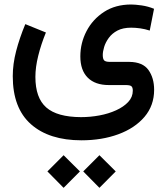

<svg xmlns="http://www.w3.org/2000/svg" viewBox="-20 -395 761 874"><path d="M358.9 385.3 432.6 311.5 506.8 385.3 432.6 460ZM195.8 385.3 269.5 311.5 343.8 385.3 269.5 460ZM189 -247.1Q167 -193.4 154.1 -141.4Q141.1 -89.4 141.1 -44.9Q141.1 50.8 190.7 94.2Q240.2 137.7 348.6 138.2Q391.1 138.2 432.9 130.4Q474.6 122.6 508.8 106.9Q543 91.3 563.7 69.1Q584.5 46.9 584.5 17.6Q584.5 3.4 578.4 -2.2Q572.3 -7.8 552.2 -7.8H475.6Q413.1 -7.8 379.4 -41.5Q345.7 -75.2 345.7 -138.2Q345.7 -199.2 373.8 -253.2Q401.9 -307.1 453.6 -340.8Q505.4 -374.5 577.1 -374.5Q595.2 -374.5 624.5 -370.4Q653.8 -366.2 681.2 -355L661.6 -255.9Q640.6 -262.7 618.7 -265.9Q596.7 -269 577.1 -269Q539.6 -269 514.6 -255.9Q489.7 -242.7 475.1 -222.4Q460.4 -202.1 454.1 -181.2Q447.8 -160.2 447.8 -144.5Q447.8 -127.4 453.9 -120.4Q460 -113.3 480.5 -113.3H568.4Q629.9 -112.8 655.8 -76.4Q681.6 -40 681.6 13.7Q681.6 85.4 637.7 137Q593.8 188.5 518.8 216.1Q443.8 243.7 351.1 243.7Q203.6 243.7 120.8 170.4Q38.1 97.2 38.1 -48.3Q38.1 -103.5 53.5 -162.6Q68.8 -221.7 95.2 -285.2Z"/></svg>

Font: Vazir Medium FD-WOL-UI
Style: Medium-FD-WOL-UI
Weight: 500
Designer: Saber Rastikerdar
Foundry: Saber Rastikerdar
Version: Version 30.0.0